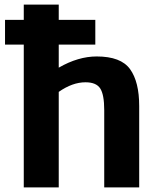

<svg xmlns="http://www.w3.org/2000/svg" viewBox="-20 -820 707 840"><path d="M589 -356V0H436V-338Q436 -406 418.5 -433Q401 -460 354 -460Q297 -460 237 -418V0H84V-625H2V-733H84V-800H237V-733H397V-625H237V-524Q322 -573 403 -573Q509 -573 549 -517.5Q589 -462 589 -356Z"/></svg>

Font: Martel Sans ExtraBold
Style: Regular
Weight: 800
Designer: Dan Reynolds and Mathieu Réguer
Foundry: Dan Reynolds and Mathieu Réguer
Version: Version 1.002; ttfautohint (v1.1) -l 5 -r 5 -G 72 -x 0 -D la